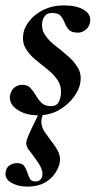

<svg xmlns="http://www.w3.org/2000/svg" viewBox="-32 -416 368 711"><path d="M108 11Q63 11 32 -10Q1 -31 5 -61Q8 -81 21 -91.5Q34 -102 50 -102Q70 -102 81 -90Q92 -78 101 -62.5Q110 -47 122 -35Q134 -23 156 -23Q174 -23 182 -33Q190 -43 193 -63Q197 -95 182.5 -117.5Q168 -140 144.5 -158.5Q121 -177 98 -196Q75 -215 62 -238.5Q49 -262 55 -295Q60 -319 80 -342.5Q100 -366 132 -381Q164 -396 204 -396Q251 -396 278 -380Q305 -364 302 -336Q299 -316 285 -305.5Q271 -295 257 -295Q233 -295 223 -306Q213 -317 207.5 -331.5Q202 -346 193 -357Q184 -368 161 -368Q143 -368 135 -358Q127 -348 125 -337Q120 -309 134.5 -287Q149 -265 173 -246.5Q197 -228 220 -208Q243 -188 257 -164Q271 -140 265 -108Q261 -83 240 -55Q219 -27 185.5 -8Q152 11 108 11ZM69 275Q34 275 9.5 260.5Q-15 246 -11 222Q-9 204 4 196Q17 188 31 188Q50 188 57.5 198.5Q65 209 69 222Q73 235 78.5 245.5Q84 256 99 256Q122 256 125 232Q127 213 110.5 188Q94 163 74 138Q61 121 67.5 101.5Q74 82 85 60L114 0H130Q119 24 121.5 41.5Q124 59 134 73.5Q144 88 156 104Q176 129 184.5 148Q193 167 189 187Q186 204 172.5 225Q159 246 133.5 260.5Q108 275 69 275Z"/></svg>

Font: Cormorant Garamond Light
Style: Italic
Weight: 300
Italic angle: -10°
Designer: Christian Thalmann (Catharsis Fonts)
Foundry: Catharsis Fonts
Version: Version 4.001